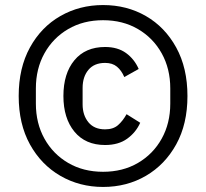

<svg xmlns="http://www.w3.org/2000/svg" viewBox="-20 -729 816 760"><path d="M388 11Q295 11 219 -33Q143 -77 98.5 -157.5Q54 -238 54 -349Q54 -460 98.5 -541Q143 -622 219 -665.5Q295 -709 388 -709Q482 -709 557.5 -665.5Q633 -622 677.5 -541Q722 -460 722 -349Q722 -238 677.5 -157.5Q633 -77 557.5 -33Q482 11 388 11ZM388 -49Q466 -49 526 -84Q586 -119 620 -180Q654 -241 654 -319V-379Q654 -457 620 -518Q586 -579 526 -614Q466 -649 388 -649Q310 -649 250 -614Q190 -579 156 -518Q122 -457 122 -379V-319Q122 -241 156 -180Q190 -119 250 -84Q310 -49 388 -49ZM396 -155Q318 -155 274.5 -208Q231 -261 231 -349Q231 -438 274.5 -490.5Q318 -543 396 -543Q446 -543 479 -519Q512 -495 529 -456L472 -424Q461 -450 443 -465Q425 -480 396 -480Q353 -480 330 -452.5Q307 -425 307 -381V-316Q307 -273 330 -245Q353 -217 396 -217Q428 -217 447 -233.5Q466 -250 481 -277L535 -243Q518 -205 483.5 -180Q449 -155 396 -155Z"/></svg>

Font: IBM Plex Sans Var
Style: Regular
Weight: 400
Designer: Mike Abbink, Paul van der Laan, Pieter van Rosmalen
Foundry: Bold Monday
Version: Version 3.000